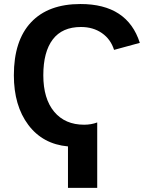

<svg xmlns="http://www.w3.org/2000/svg" viewBox="-20 -718 762 946"><path d="M314.9 207.5V3.4Q190.9 -7.8 119.6 -102.5Q48.3 -197.3 48.3 -347.2Q48.3 -518.1 133.1 -608.2Q217.8 -698.2 376.5 -698.2Q607.9 -698.2 668.9 -506.8L542 -472.2Q525.4 -524.9 482.2 -554.9Q439 -585 378.9 -585Q286.6 -585 240 -523.7Q193.4 -462.4 193.4 -347.2Q193.4 -231.9 246.8 -167.7Q300.3 -103.5 394.5 -103.5Q429.2 -103.5 459 -114.7V207.5Z"/></svg>

Font: Arial
Style: Bold
Weight: 700
Designer: Steve Matteson
Foundry: Ascender Corporation
Version: Version 2.00.3